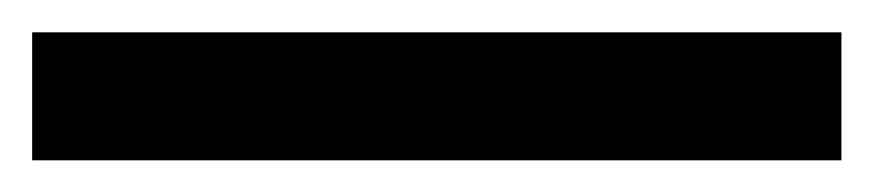

<svg xmlns="http://www.w3.org/2000/svg" viewBox="-23 -860 546 120"><path d="M502.9 -759.8H-2.9V-839.8H502.9Z"/></svg>

Font: Samim Medium FD
Style: Medium-FD
Weight: 500
Foundry: DejaVu fonts team - Redesigned by Saber Rastikerdar
Version: Version 4.0.5